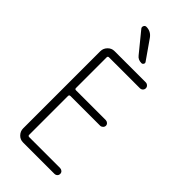

<svg xmlns="http://www.w3.org/2000/svg" viewBox="-293 -1020 1085 1085"><g transform="rotate(45 250.0 -477.5)"><path d="M174.8 -955.1Q210.9 -955.1 232.4 -924.8L311.5 -811.5Q316.4 -804.7 312 -797.4Q307.6 -790 299.8 -790Q272.5 -790 257.8 -809.6L162.1 -926.8Q155.3 -934.6 159.7 -944.8Q164.1 -955.1 174.8 -955.1ZM143.6 0Q120.1 0 104 -17.1Q87.9 -34.2 87.9 -56.6V-672.9Q87.9 -696.3 104.5 -713.4Q121.1 -730.5 143.6 -730.5H393.6Q403.3 -730.5 410.6 -723.6Q418 -716.8 418 -707Q418 -697.3 411.1 -690.4Q404.3 -683.6 393.6 -683.6H147.5Q138.7 -683.6 137.7 -675.8V-428.7Q137.7 -419.9 147.5 -419.9H384.8Q393.6 -419.9 400.9 -413.6Q408.2 -407.2 408.2 -397.9Q408.2 -388.7 400.9 -381.8Q393.6 -375 384.8 -375H147.5Q138.7 -375 137.7 -366.2V-54.7Q137.7 -45.9 147.5 -45.9H393.6Q403.3 -45.9 410.6 -39.6Q418 -33.2 418 -22.9Q418 -12.7 411.1 -6.3Q404.3 0 393.6 0Z"/></g></svg>

Font: Rounded Mgen+ 1m light
Style: Regular
Weight: 200
Designer: [Source Han Sans]
Ryoko NISHIZUKA  (kana & ideographs); Paul D. Hunt (Latin, Greek & Cyrillic); Wenlong ZHANG  (bopomofo
Version: Version 1.059.20150602